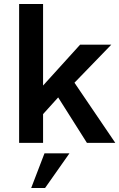

<svg xmlns="http://www.w3.org/2000/svg" viewBox="-20 -710 593 954"><path d="M75 0H194V-143L269 -226L412 0H553L350 -299L533 -488H378L194 -285V-690H75ZM135 224H204L325 52H201Z"/></svg>

Font: FREAK Grotesk Next
Style: Bold
Weight: 700
Width: 3
Designer: La Scuola Open Source
Foundry: La Scuola Open Source
Version: Version 1.000;PS 1.0;hotconv 1.0.72;makeotf.lib2.5.5900